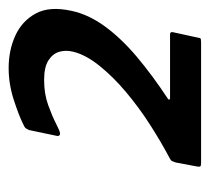

<svg xmlns="http://www.w3.org/2000/svg" viewBox="-40 -694 474 433"><g transform="rotate(-90 196.5 -477.0)"><path d="M47 -260Q40 -260 38.5 -261.5Q37 -263 38 -269L47 -317Q49 -322 50 -325Q51 -328 57 -331Q93 -350 132 -375Q171 -400 205.5 -429Q240 -458 265 -489Q290 -520 297 -549Q301 -566 296.5 -580.5Q292 -595 277 -604.5Q262 -614 233 -614Q202 -614 177 -605Q152 -596 135.5 -587.5Q119 -579 113 -578Q106 -578 107 -585L120 -647Q122 -652 124 -655Q126 -658 133 -661Q153 -671 188.5 -682.5Q224 -694 260 -694Q300 -694 333 -679Q366 -664 383 -633Q400 -602 389 -552Q381 -514 354 -477Q327 -440 285.5 -405Q244 -370 191 -335Q188 -333 189 -331.5Q190 -330 192 -330H336Q342 -330 341 -324L329 -269Q328 -263 327 -261.5Q326 -260 317 -260Z"/></g></svg>

Font: Glory SemiBold
Style: Italic
Weight: 600
Italic angle: -12°
Designer: Robert Leuschke
Foundry: Robert Leuschke
Version: Version 1.011